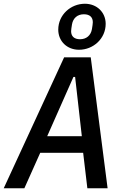

<svg xmlns="http://www.w3.org/2000/svg" viewBox="-38 -1004 658 1024"><path d="M535.9 0 446 -698.2H304L-18.1 0H92L176.5 -188.9H405.5L427.9 0ZM213.8 -277.7 353.7 -593.8H362.6L398.4 -277.7ZM272.7 -845.9C272.7 -784.1 319.6 -738.6 383.5 -738.6C459.5 -738.6 525.6 -797.9 525.6 -876.8C525.6 -938.6 478.3 -984 414.8 -984C338.8 -984 272.7 -924.7 272.7 -845.9ZM341.3 -837.4C341.3 -845.2 343.4 -857.6 345.9 -873.6C351.6 -907.7 375.4 -927.9 409.4 -927.9C441.1 -927.9 457 -911.9 457 -885.3C457 -877.5 454.9 -865.1 452.4 -849.1C446.7 -815 422.6 -794.7 388.8 -794.7C357.2 -794.7 341.3 -811.1 341.3 -837.4Z"/></svg>

Font: Margiela Mono Italic Medium It
Style: Regular
Weight: 500
Designer: Mike Abbink, Paul van der Laan, Pieter van Rosmalen
Foundry: Bold Monday
Version: Version 2.003 2021